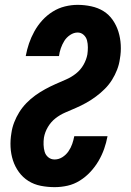

<svg xmlns="http://www.w3.org/2000/svg" viewBox="-20 -763 540 791"><path d="M205 8Q176 8 148 2.5Q120 -3 97 -17.5Q74 -32 58 -54Q42 -76 33.5 -102Q25 -128 23.5 -157Q22 -186 27 -215Q30 -237 38.5 -259Q47 -281 59.5 -301Q72 -321 89 -338.5Q106 -356 125.5 -370Q145 -384 166 -395.5Q187 -407 208.5 -416.5Q230 -426 252 -435.5Q274 -445 293 -460Q312 -475 324 -496Q336 -517 340 -539Q342 -553 342 -568Q342 -583 338.5 -596.5Q335 -610 324.5 -619.5Q314 -629 300 -629Q284 -629 269 -619Q254 -609 245 -594.5Q236 -580 230.5 -564Q225 -548 223 -532H86Q91 -559 99.5 -584Q108 -609 121.5 -633.5Q135 -658 154 -679Q173 -700 197 -715Q221 -730 247.5 -736.5Q274 -743 300 -743Q328 -743 356 -737Q384 -731 406.5 -717Q429 -703 444.5 -680.5Q460 -658 468 -632Q476 -606 477.5 -577.5Q479 -549 474 -521Q471 -498 462.5 -476Q454 -454 441.5 -434Q429 -414 412 -397Q395 -380 375.5 -365.5Q356 -351 335.5 -339.5Q315 -328 293 -318.5Q271 -309 249 -299.5Q227 -290 208.5 -275.5Q190 -261 177.5 -240Q165 -219 161 -196Q159 -182 159.5 -166.5Q160 -151 164 -137.5Q168 -124 179 -115Q190 -106 205 -106Q222 -106 237 -115.5Q252 -125 262 -139.5Q272 -154 277.5 -170Q283 -186 286 -202H423Q418 -175 409 -149.5Q400 -124 386 -100Q372 -76 352.5 -55Q333 -34 309 -19Q285 -4 258.5 2Q232 8 205 8Z"/></svg>

Font: Iosevka Curly Heavy Oblique
Style: Regular
Weight: 900
Italic angle: -9°
Monospace: yes
Designer: Belleve Invis
Foundry: Belleve Invis
Version: Version 11.1.0; ttfautohint (v1.8.3)